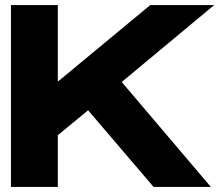

<svg xmlns="http://www.w3.org/2000/svg" viewBox="-20 -734 881 754"><path d="M207 -714V-415H209L570 -714H821L458 -412L808 0H583L326 -301L207 -203V0H23V-714Z"/></svg>

Font: Non Bureau Extended
Style: Bold
Weight: 700
Width: 7
Designer: Jona Saucedo
Foundry: Non Foundry
Version: Version 1.000; ttfautohint (v1.8.4)